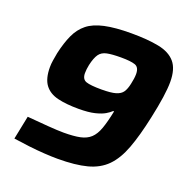

<svg xmlns="http://www.w3.org/2000/svg" viewBox="-126 -816 927 944"><g transform="rotate(20 338.0 -344.0)"><path d="M273 8Q243 8 203.5 5.5Q164 3 121.5 -2Q79 -7 40 -13L65 -136Q122 -131 174.5 -127Q227 -123 257 -123Q310 -123 343 -130Q376 -137 396.5 -156Q417 -175 430 -211Q443 -247 455 -306H450Q440 -296 421.5 -285Q403 -274 370.5 -266Q338 -258 286 -258Q221 -258 176 -269Q131 -280 107.5 -311.5Q84 -343 84 -403Q84 -420 87 -438.5Q90 -457 94 -479Q107 -537 126 -578.5Q145 -620 177.5 -646Q210 -672 265 -684Q320 -696 404 -696Q489 -696 547.5 -684.5Q606 -673 635.5 -638.5Q665 -604 665 -536Q665 -470 637 -341Q615 -238 589.5 -170Q564 -102 525.5 -63Q487 -24 426.5 -8Q366 8 273 8ZM359 -386Q409 -386 434 -393.5Q459 -401 470 -417.5Q481 -434 487 -463Q490 -476 492 -490Q494 -504 494 -515Q494 -551 470.5 -559Q447 -567 397 -567Q350 -567 323.5 -561.5Q297 -556 283.5 -537Q270 -518 261 -478Q256 -454 256 -434Q256 -402 279 -394Q302 -386 359 -386Z"/></g></svg>

Font: Saira
Style: Bold Italic
Weight: 700
Italic angle: -12°
Designer: Hector Gatti with collaboration of the Omnibus-Type team
Foundry: Omnibus-Type
Version: Version 1.100; ttfautohint (v1.8.3)